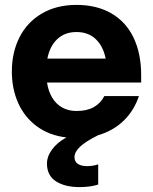

<svg xmlns="http://www.w3.org/2000/svg" viewBox="-20 -552 625 784"><path d="M171.8 116Q171.8 86.6 192.7 58.2Q213.6 29.8 251.2 9.2Q181.6 1.2 131.3 -35.6Q81 -72.4 54.7 -130.4Q28.4 -188.4 28.4 -260Q28.4 -338 59.6 -399.7Q90.8 -461.4 150.8 -496.7Q210.8 -532 292.4 -532Q375.2 -532 434.9 -497.3Q494.6 -462.6 525.5 -397.9Q556.4 -333.2 556.4 -245V-215H172Q177.6 -178.8 193.3 -152.9Q209 -127 234.2 -112.9Q259.4 -98.8 292.4 -98.8Q335 -98.8 362.8 -114.5Q390.6 -130.2 406.2 -159.8H547.2Q527.6 -100.6 485.1 -59.3Q442.6 -18 381 0Q329.4 25.6 306.8 47.1Q284.2 68.6 284.2 89.4Q284.2 108.4 298.1 117.4Q312 126.4 335.8 126.4Q358.4 126.4 381 119.2V201.6Q348.4 212 305 212Q245 212 208.4 188.3Q171.8 164.6 171.8 116ZM292.4 -421.2Q244.6 -421.2 214 -392.4Q183.4 -363.6 173.4 -312.6H411.4Q401.4 -363.6 370.8 -392.4Q340.2 -421.2 292.4 -421.2Z"/></svg>

Font: Aspekta Variable
Style: Regular
Weight: 400
Designer: Ivo Dolenc
Version: Version 2.100